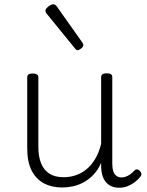

<svg xmlns="http://www.w3.org/2000/svg" viewBox="-20 -857 686 896"><path d="M270 18Q222 18 185 -1.5Q148 -21 127.5 -61.5Q107 -102 107 -166V-496Q107 -505 113 -509.5Q119 -514 132 -514Q146 -514 152.5 -509.5Q159 -505 159 -496V-171Q159 -127 171.5 -95.5Q184 -64 210 -47Q236 -30 277 -30Q306 -30 333 -39Q360 -48 383 -66.5Q406 -85 424 -115Q442 -145 452 -186V-496Q452 -506 458.5 -510.5Q465 -515 479 -515Q492 -515 498 -510.5Q504 -506 504 -496V-93Q504 -73 508.5 -58.5Q513 -44 523 -36.5Q533 -29 547 -29Q557 -29 567 -32.5Q577 -36 587 -43Q597 -50 607 -61Q613 -67 620 -66.5Q627 -66 633 -59Q638 -54 639.5 -47Q641 -40 636 -34Q625 -19 609 -7Q593 5 575 12Q557 19 537 19Q517 19 502 13Q487 7 476 -5Q465 -17 459 -35Q453 -53 452 -76V-97Q437 -63 415.5 -41Q394 -19 370 -6Q346 7 320.5 12.5Q295 18 270 18ZM342 -623Q339 -623 335.5 -625Q332 -627 329 -632L198 -793Q194 -798 193 -800.5Q192 -803 192 -808Q192 -813 198.5 -820Q205 -827 213.5 -832Q222 -837 228 -837Q238 -837 245 -827L364 -659Q367 -654 368 -651.5Q369 -649 369 -647Q369 -639 359 -631Q349 -623 342 -623Z"/></svg>

Font: Playwrite US Modern ExtraLight
Style: Regular
Weight: 250
Designer: Veronika Burian, José Scaglione
Foundry: TypeTogether
Version: Version 1.003